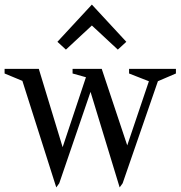

<svg xmlns="http://www.w3.org/2000/svg" viewBox="-28 -800 786 836"><path d="M64 -465 86 -441 -8 -480V-500H141L249 -145H240L352 -481L363 -459L288 -480V-500H415L528 -161L523 -158L626 -463L631 -442L534 -480V-500H738V-480L647 -441L666 -465L506 -2L493 16L361 -417H372L230 -2L217 16ZM222 -618 372 -780 522 -618 485 -584 372 -689 259 -584Z"/></svg>

Font: Wittgenstein
Style: Regular
Weight: 400
Designer: Jörg Drees
Foundry: Jörg Drees
Version: Version 1.003;Glyphs 3.1.2 (3151)